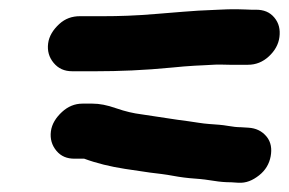

<svg xmlns="http://www.w3.org/2000/svg" viewBox="-20 -514 625 415"><path d="M90 -230C88 -214 92 -200 102 -188C112 -176 125 -171 141 -171H162C189 -161 218 -154 250 -149L304 -141C321 -139 338 -137 354 -134C370 -131 386 -129 401 -128C416 -127 431 -125 443 -123C455 -121 467 -120 480 -120L495 -119C512 -118 526 -124 540 -135C554 -146 562 -160 565 -176C568 -192 566 -207 556 -219C546 -231 533 -237 517 -238L501 -239C493 -239 483 -240 472 -242C461 -244 447 -245 432 -246C417 -247 402 -250 387 -252C372 -254 356 -256 338 -259L285 -267C269 -269 251 -273 231 -280C211 -287 195 -290 180 -290H158C142 -290 127 -284 114 -272C101 -260 92 -246 90 -230ZM84 -420C82 -404 86 -390 96 -378C106 -366 119 -360 136 -360H188C236 -360 291 -362 352 -368C370 -370 386 -371 401 -372C416 -373 428 -373 440 -374C452 -375 464 -374 476 -374H506H516C533 -374 548 -380 561 -392C574 -404 582 -418 584 -434C586 -450 583 -464 573 -476C563 -488 550 -493 533 -493H523C516 -493 506 -494 493 -494C480 -494 466 -494 452 -493C438 -492 423 -492 409 -491C395 -490 365 -488 319 -484C273 -480 235 -479 205 -479H153C136 -479 121 -474 108 -462C95 -450 86 -436 84 -420Z"/></svg>

Font: AppleStorm
Style: XbdIta
Weight: 800
Foundry: Cannot Into Space Fonts
Version: Version 1.01